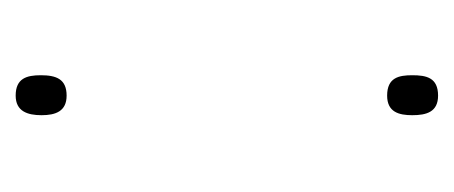

<svg xmlns="http://www.w3.org/2000/svg" viewBox="-187 -385 579 245"><g transform="rotate(-90 102.5 -262.5)"><path d="M78 -499C78 -481 83 -467 103 -467C124 -467 129 -480 129 -500C129 -518 125 -532 103 -532C83 -532 78 -517 78 -499ZM78 -26C78 -8 82 7 103 7C126 7 129 -8 129 -26C129 -43 126 -58 103 -58C82 -58 78 -43 78 -26Z"/></g></svg>

Font: Noto Sans Arabic SemCond Thin
Style: Regular
Weight: 100
Width: 4
Designer: Monotype Design Team, Nadine Chahine, Nizar Qandah and Khaled Hosny
Foundry: Monotype Imaging Inc.
Version: Version 2.012